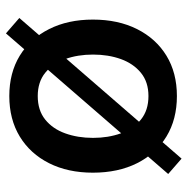

<svg xmlns="http://www.w3.org/2000/svg" viewBox="-12 -596 631 646"><g transform="rotate(90 303.0 -272.5)"><path d="M302.7 11.2Q224.6 11.2 167 -23.9Q109.4 -59.1 77.4 -122.6Q45.4 -186 45.4 -270Q45.4 -355 77.4 -418.7Q109.4 -482.4 167 -517.6Q224.6 -552.7 302.7 -552.7Q380.9 -552.7 438.7 -517.6Q496.6 -482.4 528.6 -418.7Q560.5 -355 560.5 -270Q560.5 -186 528.6 -122.6Q496.6 -59.1 438.7 -23.9Q380.9 11.2 302.7 11.2ZM302.7 -84.5Q350.6 -84.5 381.8 -109.6Q413.1 -134.8 428.2 -177Q443.4 -219.2 443.4 -270.5Q443.4 -321.8 428.2 -364Q413.1 -406.2 381.8 -431.6Q350.6 -457 302.7 -457Q255.4 -457 224.4 -431.6Q193.4 -406.2 178.2 -364Q163.1 -321.8 163.1 -270.5Q163.1 -219.2 178.2 -177Q193.4 -134.8 224.4 -109.6Q255.4 -84.5 302.7 -84.5ZM91.8 22.5 40 -22.5 513.2 -568.4 564.9 -523.4Z"/></g></svg>

Font: Inter
Style: 540
Weight: 540
Designer: Rasmus Andersson
Foundry: rsms
Version: Version 4.001;git-66647c0bb